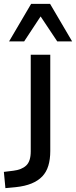

<svg xmlns="http://www.w3.org/2000/svg" viewBox="-78 -780 393 993"><path d="M-50 193 -58 109 -9 103Q34 98 57.5 76Q81 54 81 3V-497H182V1Q182 44 172 77Q162 110 140.5 132.5Q119 155 85 169Q51 183 3 188ZM-31 -566 83 -760H181L295 -566H218L132 -695L47 -566Z"/></svg>

Font: Nunito Sans 7pt Medium
Style: Regular
Weight: 500
Designer: Vernon Adams
Foundry: Vernon Adams
Version: Version 3.101;gftools[0.9.27]